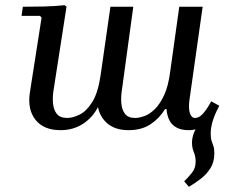

<svg xmlns="http://www.w3.org/2000/svg" viewBox="-20 -491 884 739"><path d="M824 -84Q806 -50 798.5 -24.5Q791 1 791 23Q791 41 794.5 51.5Q798 62 801.5 71.5Q805 81 805 99Q805 132 790.5 155.5Q776 179 753.5 196.5Q731 214 707 228L689 207Q706 190 719.5 173Q733 156 733 131Q733 111 726 94.5Q719 78 719 58Q719 23 746 -14.5Q773 -52 812 -84ZM793 -101 824 -84Q800 -32 771 -11Q742 10 706 10Q679 10 660.5 0.5Q642 -9 632.5 -27Q623 -45 621 -71H615Q595 -37 560.5 -13.5Q526 10 475 10Q425 10 395 -14.5Q365 -39 357 -79Q337 -39 299.5 -14.5Q262 10 213 10Q148 10 116.5 -30Q85 -70 95 -135L140 -423L134 -430H63L68 -465Q109 -465 149 -466Q189 -467 229 -471L236 -465L186 -143Q182 -118 184 -93.5Q186 -69 198.5 -53Q211 -37 239 -37Q260 -37 286.5 -50Q313 -63 335 -98Q357 -133 367 -200L405 -465H493L449 -143Q445 -118 447 -93.5Q449 -69 461 -53Q473 -37 500 -37Q516 -37 536.5 -44.5Q557 -52 576.5 -71.5Q596 -91 612 -125.5Q628 -160 635 -215L670 -465H760L709 -105Q705 -73 711 -55Q717 -37 731 -37Q747 -37 762.5 -55Q778 -73 793 -101Z"/></svg>

Font: Brygada 1918 Medium
Style: Italic
Weight: 500
Italic angle: -8°
Designer: Mateusz Machalski | Borys Kosmynka | Przemek Hoffer
Foundry: NIEPODLEGLA 2018
Version: Version 3.006